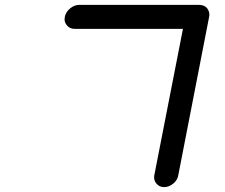

<svg xmlns="http://www.w3.org/2000/svg" viewBox="-20 -708 920 785"><path d="M651 57Q631 57 619 42Q610 31 610 16Q610 12 611 8L728 -590H285Q265 -590 253 -605Q244 -616 244 -629Q244 -634 245 -639Q249 -659 266.5 -673.5Q284 -688 304 -688H794Q816 -688 827 -674Q836 -662 836 -647Q836 -643 835 -639L709 8Q706 28 688.5 42.5Q671 57 651 57Z"/></svg>

Font: Bad Comic
Style: Italic
Weight: 400
Italic angle: -11°
Designer: GGBotNet
Foundry: GGBotNet
Version: 0.95